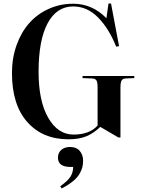

<svg xmlns="http://www.w3.org/2000/svg" viewBox="-20 -765 791 1074"><path d="M362.8 14.2Q218.3 14.2 132.6 -82.5Q46.9 -179.2 46.9 -356.9Q46.9 -440.4 72.8 -512.7Q98.6 -585 143.6 -635.7Q188.5 -686.5 252.2 -715.3Q315.9 -744.1 389.2 -744.1Q496.1 -744.1 575.2 -663.1L586.9 -745.1H601.1L646 -506.8L629.9 -503.9Q588.9 -606.4 528.1 -667.7Q467.3 -729 389.2 -729Q296.9 -729 246.3 -634.5Q195.8 -540 195.8 -363.8Q195.8 -199.2 250 -105.7Q304.2 -12.2 391.1 -12.2Q481.4 -12.2 525.9 -63V-277.8Q525.9 -305.2 519.3 -315.4Q512.7 -325.7 493.2 -326.2L441.9 -328.1V-339.8H731V-328.1L685.1 -326.2Q666.5 -325.7 660.2 -314.7Q653.8 -303.7 653.8 -274.9V3.9H642.1L541 -55.2Q504.4 -20 463.6 -2.9Q422.9 14.2 362.8 14.2ZM325.2 289.1 316.9 276.9Q360.4 246.1 374.8 222.2Q389.2 198.2 389.2 168.9H375Q304.2 168.9 304.2 117.2Q304.2 89.8 322.8 73.5Q341.3 57.1 372.1 57.1Q407.2 57.1 426 79.1Q444.8 101.1 444.8 133.8Q444.8 153.3 440.7 170.2Q436.5 187 424.8 207.5Q413.1 228 387.9 248.8Q362.8 269.5 325.2 289.1Z"/></svg>

Font: Display Semibold
Style: Regular
Weight: 600
Designer: Latin by Veronika Burian and Jose Scaglione. Greek by Irene Vlachou. Cyrillic by Vera Evstafieva.
Foundry: TypeTogether
Version: Version 3.002